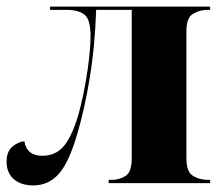

<svg xmlns="http://www.w3.org/2000/svg" viewBox="-20 -556 672 583"><path d="M81 7Q44 7 22 -12Q0 -31 0 -65Q0 -96 18 -111Q36 -126 54 -127Q61 -83 109 -83Q156 -83 182.5 -124Q209 -165 226 -239Q233 -267 240 -306.5Q247 -346 251 -383.5Q255 -421 255 -446Q255 -497 236.5 -511.5Q218 -526 183 -526H132V-536H618V-526H610Q586 -526 566 -514Q546 -502 546 -461V-75Q546 -34 566 -22Q586 -10 609 -10H618V0H310V-10H321Q343 -10 361.5 -22Q380 -34 380 -75V-526H272Q268 -412 252.5 -319Q237 -226 216 -154Q190 -63 158.5 -28Q127 7 81 7Z"/></svg>

Font: Noto Serif Display SemiCondensed ExtraBold
Style: Regular
Weight: 800
Width: 4
Designer: Monotype Design Team
Foundry: Monotype Imaging Inc.
Version: Version 2.009